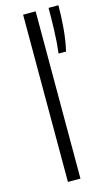

<svg xmlns="http://www.w3.org/2000/svg" viewBox="-125 -852 505 896"><g transform="rotate(-15 128.0 -404.0)"><path d="M86 0V-808H146.5V0ZM199 -590Q205.5 -643 207.2 -701.2Q209 -759.5 209 -808H256.5Q256.5 -757 251.8 -699.2Q247 -641.5 235 -590Z"/></g></svg>

Font: Encode Sans SemiExpanded SemiExpanded Light
Style: Regular
Weight: 300
Width: 6
Designer: Multiple Designers
Foundry: Impallari Type
Version: Version 3.000; ttfautohint (v1.8.3) -l 8 -r 50 -G 200 -x 14 